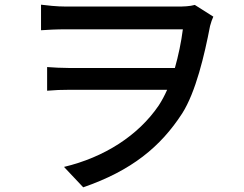

<svg xmlns="http://www.w3.org/2000/svg" viewBox="-20 -749 1040 819"><path d="M811 -728C790 -722 763 -721 737 -721H263C221 -721 179 -726 155 -729V-620C180 -622 222 -624 263 -624H760C753 -569 741 -512 726 -459H274C242 -459 209 -461 181 -463V-362C214 -365 242 -366 277 -366H693C682 -341 670 -319 657 -299C570 -171 425 -78 253 -37L335 50C541 -21 665 -123 757 -265C815 -356 852 -513 876 -638C880 -654 885 -667 890 -678Z"/></svg>

Font: Noto Sans Japanese Medium
Style: Regular
Weight: 500
Designer: Ryoko NISHIZUKA (kana & ideographs); Paul D. Hunt (Latin, Greek & Cyrillic); Wenlong ZHANG (bopomofo); Sandoll Communica
Foundry: Adobe Systems Incorporated
Version: Version 1.000;PS 1;hotconv 1.0.78;makeotf.lib2.5.61930